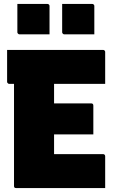

<svg xmlns="http://www.w3.org/2000/svg" viewBox="-20 -953 590 973"><path d="M16 -700H502Q506 -700 508 -698.5Q510 -697 511.5 -695Q513 -693 513 -689Q513 -648 513 -609Q513 -570 513 -528H27Q24 -528 21.5 -529.5Q19 -531 17.5 -533.5Q16 -536 16 -539Q16 -581 16 -620Q16 -659 16 -700ZM158 -429H442Q446 -429 448.5 -427.5Q451 -426 452 -423.5Q453 -421 453 -418Q453 -392 453 -368Q453 -344 453 -320.5Q453 -297 453 -272H158ZM62 0Q59 0 57 -0.5Q55 -1 53.5 -2.5Q52 -4 51.5 -6Q51 -8 51 -11Q51 -60 51 -119Q51 -178 51 -242.5Q51 -307 51 -374.5Q51 -442 51 -509Q51 -576 51 -639H260L254 -623Q254 -587 254 -549.5Q254 -512 254 -474Q254 -437 254 -399Q254 -361 254 -323Q254 -285 254 -247Q254 -209 254 -172H502Q507 -172 510 -169Q513 -166 513 -161Q513 -120 513 -80.5Q513 -41 513 0ZM68 -933Q106 -933 144.5 -933Q183 -933 220 -933Q224 -933 226 -931.5Q228 -930 229.5 -928Q231 -926 231 -922V-779Q194 -779 155.5 -779Q117 -779 79 -779Q76 -779 73.5 -780.5Q71 -782 69.5 -784.5Q68 -787 68 -790ZM295 -933Q332 -933 370.5 -933Q409 -933 447 -933Q451 -933 453 -931.5Q455 -930 456.5 -928Q458 -926 458 -922V-779Q420 -779 381.5 -779Q343 -779 306 -779Q303 -779 300.5 -780.5Q298 -782 296.5 -784.5Q295 -787 295 -790Z"/></svg>

Font: Recursive Black
Style: Regular
Weight: 900
Version: Version 1.085